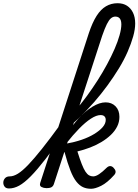

<svg xmlns="http://www.w3.org/2000/svg" viewBox="-204 -1154 860 1193"><path d="M-148 17Q-167 17 -175.5 5.5Q-184 -6 -183.5 -20.5Q-183 -35 -173 -46.5Q-163 -58 -144 -58Q-120 -58 -92.5 -75Q-65 -92 -29 -129.5Q7 -167 56.5 -229Q106 -291 172 -382Q184 -397 196.5 -393Q209 -389 214 -374Q219 -359 206 -341Q134 -237 80.5 -168Q27 -99 -13 -58.5Q-53 -18 -85 -0.5Q-117 17 -148 17ZM84 15Q68 15 54 8Q40 1 46 -18L348 -948Q370 -1014 396 -1055Q422 -1096 454.5 -1115Q487 -1134 526 -1134Q561 -1134 585 -1118.5Q609 -1103 622.5 -1075Q636 -1047 636 -1008Q636 -972 623.5 -927.5Q611 -883 589 -832.5Q567 -782 535 -729.5Q503 -677 464 -623.5Q425 -570 380 -518.5Q335 -467 285.5 -420Q236 -373 183 -333L196 -397Q230 -428 265.5 -469Q301 -510 335.5 -557Q370 -604 402 -654Q434 -704 461 -754Q488 -804 508 -850Q528 -896 539 -935.5Q550 -975 550 -1003Q550 -1018 546 -1029Q542 -1040 533.5 -1045.5Q525 -1051 513 -1051Q498 -1051 485.5 -1040.5Q473 -1030 460 -1004Q447 -978 431 -932L131 -11Q127 2 117 8.5Q107 15 84 15ZM362 19Q334 19 312 9Q290 -1 270.5 -25.5Q251 -50 233.5 -94.5Q216 -139 197 -209H191L211 -262Q261 -271 304.5 -286Q348 -301 381.5 -321.5Q415 -342 434 -364Q453 -386 453 -409Q453 -423 445 -431Q437 -439 421 -439Q395 -439 360.5 -416.5Q326 -394 287.5 -354.5Q249 -315 208 -263L204 -305Q239 -368 282.5 -416Q326 -464 370.5 -491Q415 -518 452 -518Q490 -518 514 -493.5Q538 -469 538 -428Q538 -396 524 -368Q510 -340 485 -316Q460 -292 427 -272Q394 -252 356 -237.5Q318 -223 277 -213Q292 -165 304 -134.5Q316 -104 327 -87.5Q338 -71 349.5 -64.5Q361 -58 375 -58Q391 -58 412 -72Q433 -86 459 -112Q471 -123 482 -122Q493 -121 502 -111Q512 -101 514 -90Q516 -79 506 -67Q462 -18 424.5 0.5Q387 19 362 19Z"/></svg>

Font: Playwrite CU
Style: Regular
Weight: 400
Designer: Veronika Burian, José Scaglione
Foundry: TypeTogether
Version: Version 1.002